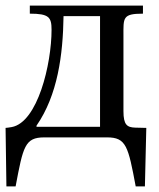

<svg xmlns="http://www.w3.org/2000/svg" viewBox="-20 -493 570 689"><path d="M364 0C433 0 440 32 467 176H500L505 -34L465 -35C436 -36 423 -45 423 -94V-364C423 -429 419 -444 493 -444V-473H87V-444C156 -444 165 -431 165 -386C165 -263 115 -54 22 -37C13 -35 7 -35 0 -34L3 176H36C63 33 69 0 139 0ZM339 -38H111V-42C187 -152 206 -296 208 -435H339Z"/></svg>

Font: STIX Two Math
Style: Regular
Weight: 400
Designer: Ross Mills, John Hudson & Paul Hanslow, Tiro Typeworks Ltd; with portions MicroPress Inc., with additions and correction
Foundry: Tiro Typeworks Ltd
Version: Version 2.02 b142